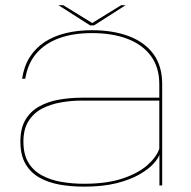

<svg xmlns="http://www.w3.org/2000/svg" viewBox="-20 -709 730 734"><path d="M301 4.5Q373 4.5 424.8 -8.5Q476.5 -21.5 511.2 -41.2Q546 -61 565.2 -81.5Q584.5 -102 589.5 -118V0H600V-388Q600 -456.5 566.8 -502Q533.5 -547.5 473 -570.5Q412.5 -593.5 331.5 -593.5Q276 -593.5 230 -582Q184 -570.5 149.5 -547.5Q115 -524.5 93.2 -489.8Q71.5 -455 64.5 -408H76.5Q86 -466.5 119.2 -505Q152.5 -543.5 206.2 -563Q260 -582.5 331.5 -582.5Q409.5 -582.5 467.2 -560.5Q525 -538.5 557 -495Q589 -451.5 589 -386.5V-335.5H292.5Q247.5 -335.5 205.2 -328Q163 -320.5 129.8 -302Q96.5 -283.5 77.2 -251Q58 -218.5 58 -168Q58 -116 77.5 -82.5Q97 -49 130.8 -30Q164.5 -11 208.2 -3.2Q252 4.5 301 4.5ZM301 -6.5Q255.5 -6.5 214 -13.8Q172.5 -21 139.8 -38.8Q107 -56.5 88.2 -87.8Q69.5 -119 69.5 -168Q69.5 -215 89 -246Q108.5 -277 140.8 -293.8Q173 -310.5 212.8 -317.5Q252.5 -324.5 293.5 -324.5H589V-140.5Q578.5 -109 543.8 -78Q509 -47 449 -26.8Q389 -6.5 301 -6.5ZM324.5 -612H339.5L460 -689H443L332.5 -621L222 -689H203.5Z"/></svg>

Font: Anybody Expanded Thin
Style: Regular
Weight: 250
Width: 7
Version: Version 1.113;gftools[0.9.25]